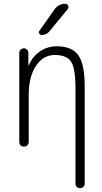

<svg xmlns="http://www.w3.org/2000/svg" viewBox="-20 -775 540 1015"><path d="M82 -25.4V-496.1Q82 -505.9 88.9 -512.7Q95.7 -519.5 106 -519.5Q116.2 -519.5 123 -512.7Q129.9 -505.9 129.9 -496.1V-430.7Q129.9 -429.7 131.8 -429.7Q132.8 -429.7 132.8 -430.7Q152.3 -476.6 191.4 -503.4Q230.5 -530.3 280.3 -530.3Q360.4 -530.3 394 -482.9Q427.7 -435.5 427.7 -320.3V196.3Q427.7 206.1 420.4 212.9Q413.1 219.7 402.8 219.7Q392.6 219.7 385.7 212.9Q378.9 206.1 378.9 196.3V-310.5Q378.9 -416 355 -450.2Q331.1 -484.4 270 -484.4Q209 -484.4 170.4 -427.2Q131.8 -370.1 131.8 -271.5V-25.4Q131.8 -14.6 125 -7.3Q118.2 0 106.9 0Q95.7 0 88.9 -6.8Q82 -13.7 82 -25.4ZM267.6 -724.6Q289.1 -754.9 325.2 -754.9Q335.9 -754.9 340.3 -745.1Q344.7 -735.4 337.9 -726.6L242.2 -610.4Q227.5 -590.8 200.2 -589.8Q192.4 -589.8 187.5 -597.7Q182.6 -605.5 188.5 -612.3Z"/></svg>

Font: Rounded Mgen+ 1m light
Style: Regular
Weight: 200
Designer: [Source Han Sans]
Ryoko NISHIZUKA  (kana & ideographs); Paul D. Hunt (Latin, Greek & Cyrillic); Wenlong ZHANG  (bopomofo
Version: Version 1.059.20150602